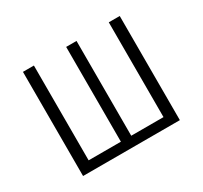

<svg xmlns="http://www.w3.org/2000/svg" viewBox="-114 -679 883 835"><g transform="rotate(-30 327.0 -261.5)"><path d="M570 -523V0H84V-523H139V-47H301V-523H353V-47H515V-523Z"/></g></svg>

Font: Fira Sans Extra Condensed Light
Style: Regular
Weight: 300
Width: 1
Designer: Carrois Corporate & Edenspiekermann AG
Foundry: Carrois Corporate GbR & Edenspiekermann AG
Version: Version 4.203